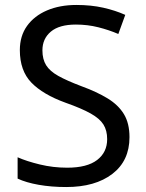

<svg xmlns="http://www.w3.org/2000/svg" viewBox="-20 -744 589 774"><path d="M502 -191Q502 -96 433 -43Q364 10 247 10Q187 10 136 1Q85 -8 51 -24V-110Q87 -94 140.5 -81Q194 -68 251 -68Q331 -68 371.5 -99Q412 -130 412 -183Q412 -218 397 -242Q382 -266 345.5 -286.5Q309 -307 244 -330Q153 -363 106.5 -411Q60 -459 60 -542Q60 -599 89 -639.5Q118 -680 169.5 -702Q221 -724 288 -724Q347 -724 396 -713Q445 -702 485 -684L457 -607Q420 -623 376.5 -634Q333 -645 286 -645Q219 -645 185 -616.5Q151 -588 151 -541Q151 -505 166 -481Q181 -457 215 -438Q249 -419 307 -397Q370 -374 413.5 -347.5Q457 -321 479.5 -284Q502 -247 502 -191Z"/></svg>

Font: Noto Sans Zanabazar Square
Style: Regular
Weight: 400
Version: Version 2.005; ttfautohint (v1.8.4.7-5d5b)